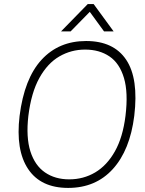

<svg xmlns="http://www.w3.org/2000/svg" viewBox="-20 -911 710 941"><path d="M410 -891H439L537 -757H490L420 -853L326 -757H279ZM76 -343Q99 -526 183.5 -618Q268 -710 402 -710Q537 -710 598.5 -618Q660 -526 638 -343Q617 -175 533 -82.5Q449 10 314 10Q180 10 118 -82.5Q56 -175 76 -343ZM319 -32Q389 -32 446.5 -66Q504 -100 543 -169Q582 -238 595 -343Q609 -457 587.5 -529Q566 -601 516.5 -634.5Q467 -668 397 -668Q329 -668 271 -634.5Q213 -601 173 -529Q133 -457 119 -343Q107 -238 129 -169Q151 -100 200.5 -66Q250 -32 319 -32Z"/></svg>

Font: Haskoy ExtraLight
Style: Italic
Weight: 200
Designer: Ertekin Erdin
Foundry: Ertekin Erdin
Version: Version 2.000; ttfautohint (v1.8.4.7-5d5b)